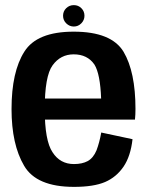

<svg xmlns="http://www.w3.org/2000/svg" viewBox="-20 -724 585 749"><path d="M268.5 5V-84Q214.5 -84 185 -130Q154.5 -175 154.5 -298.5Q154.5 -427 185 -469Q216 -512 267.5 -512Q321 -512 348.5 -472Q371 -435.5 374.5 -339.5H142V-257.5H506.5Q508.5 -276.5 508.5 -299Q508.5 -443.5 462 -522Q414.5 -600.5 267.5 -600.5Q124 -600.5 75 -522.5Q25 -444 25 -298.5Q25 -160.5 74 -77.5Q122 5 268.5 5ZM268.5 -84V5Q345.5 5 390 -14Q434 -33 462 -74Q489.5 -114.5 497 -181L375 -207Q368 -168 356.5 -137.5Q344 -107.5 322 -95.5Q300.5 -84 268.5 -84ZM268 -620.5Q285 -620.5 297.2 -633Q309.5 -645.5 309.5 -662.5Q309.5 -680 297.5 -692Q285.5 -704 268 -704Q250.5 -704 238.2 -692Q226 -680 226 -662.5Q226 -645 238.5 -632.8Q251 -620.5 268 -620.5Z"/></svg>

Font: Anybody SemiCondensed SemiBold
Style: Regular
Weight: 600
Width: 4
Version: Version 1.113;gftools[0.9.25]